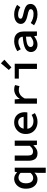

<svg xmlns="http://www.w3.org/2000/svg" viewBox="1585 -2421 1030 4240"><g transform="rotate(-90 2100.0 -301.0)"><path d="M402 194V32L408 -53H405Q378 -26 340.5 -7Q303 12 263 12Q169 12 111 -56Q53 -124 53 -245Q53 -325 84 -383Q115 -441 165 -472Q215 -503 270 -503Q313 -503 347 -487Q381 -471 414 -439H417L427 -491H518V194ZM291 -83Q321 -83 349 -97.5Q377 -112 402 -142V-363Q376 -388 350 -398Q324 -408 297 -408Q263 -408 234.5 -389Q206 -370 189 -334Q172 -298 172 -246Q172 -167 203.5 -125Q235 -83 291 -83Z M834 12Q748 12 709 -40Q670 -92 670 -187V-491H785V-202Q785 -143 805.5 -115Q826 -87 877 -87Q911 -87 939.5 -103.5Q968 -120 1000 -160V-491H1115V0H1021L1012 -78H1008Q973 -38 931 -13Q889 12 834 12Z M1530 12Q1455 12 1394 -18.5Q1333 -49 1297 -106.5Q1261 -164 1261 -246Q1261 -326 1297 -383.5Q1333 -441 1391 -472Q1449 -503 1515 -503Q1588 -503 1638.5 -473Q1689 -443 1715.5 -390.5Q1742 -338 1742 -270Q1742 -253 1740.5 -237.5Q1739 -222 1737 -212H1344V-294H1663L1641 -268Q1641 -341 1608.5 -377.5Q1576 -414 1518 -414Q1477 -414 1444.5 -395Q1412 -376 1393 -338.5Q1374 -301 1374 -246Q1374 -189 1395.5 -152Q1417 -115 1455.5 -96Q1494 -77 1545 -77Q1584 -77 1617 -88Q1650 -99 1683 -118L1722 -46Q1683 -21 1634 -4.5Q1585 12 1530 12Z M1930 0V-491H2025L2035 -380H2038Q2075 -440 2129.5 -471.5Q2184 -503 2247 -503Q2277 -503 2299 -498Q2321 -493 2342 -483L2318 -386Q2294 -394 2275.5 -397.5Q2257 -401 2229 -401Q2179 -401 2131.5 -372Q2084 -343 2046 -271V0Z M2697 0V-400H2484V-491H2812V0ZM2732 -564 2675 -621 2822 -796 2902 -719Z M3235 12Q3187 12 3150 -6.5Q3113 -25 3092 -57Q3071 -89 3071 -132Q3071 -214 3149.5 -257.5Q3228 -301 3410 -314Q3408 -341 3395.5 -363Q3383 -385 3358 -397.5Q3333 -410 3293 -410Q3265 -410 3238 -403Q3211 -396 3184.5 -384Q3158 -372 3132 -358L3090 -435Q3120 -453 3156 -468.5Q3192 -484 3232 -493.5Q3272 -503 3314 -503Q3383 -503 3429.5 -478.5Q3476 -454 3500.5 -406.5Q3525 -359 3525 -291V0H3431L3422 -61H3419Q3380 -31 3332.5 -9.5Q3285 12 3235 12ZM3270 -78Q3307 -78 3341.5 -94.5Q3376 -111 3410 -138V-242Q3322 -236 3272 -222.5Q3222 -209 3202 -188Q3182 -167 3182 -141Q3182 -119 3194 -105Q3206 -91 3225.5 -84.5Q3245 -78 3270 -78Z M3903 12Q3834 12 3771 -10.5Q3708 -33 3662 -64L3712 -137Q3756 -108 3807 -91.5Q3858 -75 3918 -75Q3969 -75 3993.5 -92.5Q4018 -110 4018 -134Q4018 -146 4012.5 -156Q4007 -166 3993 -174.5Q3979 -183 3952 -191Q3925 -199 3882 -208Q3784 -229 3738 -265Q3692 -301 3692 -356Q3692 -421 3748.5 -462Q3805 -503 3908 -503Q3969 -503 4022.5 -483Q4076 -463 4113 -438L4060 -367Q4025 -391 3983 -403.5Q3941 -416 3898 -416Q3865 -416 3845.5 -409Q3826 -402 3816.5 -389.5Q3807 -377 3807 -362Q3807 -336 3837 -323Q3867 -310 3935 -295Q4014 -278 4057 -256.5Q4100 -235 4116.5 -207.5Q4133 -180 4133 -140Q4133 -98 4106.5 -63.5Q4080 -29 4029 -8.5Q3978 12 3903 12Z"/></g></svg>

Font: Source Code Pro ExtraLight SemiBold
Style: Regular
Weight: 600
Monospace: yes
Version: Version 1.018;hotconv 1.0.116;makeotfexe 2.5.65601